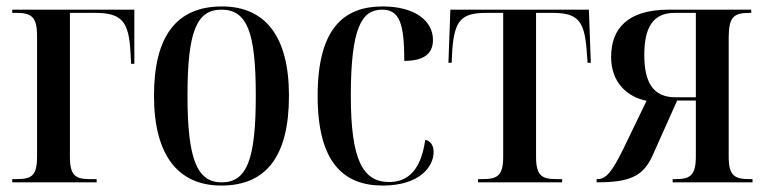

<svg xmlns="http://www.w3.org/2000/svg" viewBox="-20 -566 2377 596"><path d="M18 0H280V-10H260C216 -10 197 -19 197 -79V-526H274C356 -526 380 -502 385 -404L387 -368H397V-536H18V-526H30C74 -526 95 -517 95 -456V-79C95 -19 77 -10 30 -10H18Z M667 10C805 10 877 -79 877 -269C877 -455 802 -546 669 -546C529 -546 458 -455 458 -269C458 -80 536 10 667 10ZM668 0C592 0 562 -71 562 -269C562 -467 590 -536 667 -536C747 -536 774 -467 774 -269C774 -72 747 0 668 0Z M1168 10C1283 10 1326 -49 1326 -94C1326 -113 1318 -128 1300 -132C1287 -40 1248 -1 1188 -1C1106 -1 1069 -70 1069 -269C1069 -480 1103 -536 1166 -536C1219 -536 1235 -496 1235 -377C1303 -377 1324 -405 1324 -442C1324 -502 1267 -546 1168 -546C1049 -546 966 -480 966 -268C966 -60 1048 10 1168 10Z M1464 0H1725V-10H1708C1661 -10 1644 -21 1644 -80V-526H1695C1772 -526 1794 -503 1801 -411L1804 -371H1814L1808 -536H1378L1372 -371H1382L1384 -411C1391 -504 1413 -526 1490 -526H1542V-80C1542 -21 1525 -10 1477 -10H1464Z M1832 0C1936 0 1977 -19 2006 -84L2082 -254H2140V-80C2140 -20 2121 -10 2077 -10H2068V0H2316V-10H2306C2259 -10 2242 -22 2242 -80V-449C2242 -514 2258 -526 2307 -526H2312V-536H2056C1928 -536 1877 -477 1877 -389C1877 -309 1928 -265 1987 -253L1914 -102C1881 -35 1862 -10 1835 -10H1832ZM2077 -264C2007 -264 1980 -311 1980 -395C1980 -481 2007 -526 2074 -526H2140V-264Z"/></svg>

Font: Noto Serif Display Condensed Medium
Style: Regular
Weight: 500
Width: 3
Designer: Monotype Design Team
Foundry: Monotype Imaging Inc.
Version: Version 2.009